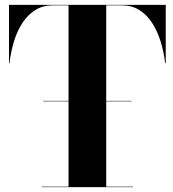

<svg xmlns="http://www.w3.org/2000/svg" viewBox="-20 -770 713 790"><path d="M158 -353V-355H521V-353ZM152 0V-2H262V-748H196.5Q156.5 -748 125.8 -729Q95 -710 73 -676.8Q51 -643.5 37.8 -600.5Q24.5 -557.5 19 -510H17V-750H662V-510H659.5Q654 -557.5 640.5 -600.5Q627 -643.5 605.2 -676.8Q583.5 -710 552.8 -729Q522 -748 481.5 -748H417V-2H527V0Z"/></svg>

Font: Bodoni Moda 96pt
Style: Bold
Weight: 700
Version: Version 2.005